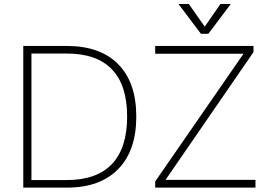

<svg xmlns="http://www.w3.org/2000/svg" viewBox="-20 -943 1343 965"><path d="M97 -712H316Q484 -712 574.5 -620Q665 -528 665 -357Q665 -186 574 -93Q483 0 316 0H97ZM619 -357Q619 -515 542.5 -594.5Q466 -674 315 -674H138V-38H315Q466 -38 542.5 -118.5Q619 -199 619 -357ZM1264 -39V0H785L784 2V0H760V-31L1204 -673H760V-712H1231L1232 -714V-712H1254V-681L812 -39ZM1088 -923H1140L1027 -773H990L877 -923H929L1009 -809Z"/></svg>

Font: MuliDisplayVN ExtraLight
Style: Regular
Weight: 200
Designer: Vernon Adams
Foundry: Vernon Adams
Version: Version 2.100